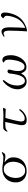

<svg xmlns="http://www.w3.org/2000/svg" viewBox="1705 -2292 590 4040"><g transform="rotate(-90 2000.0 -272.0)"><path d="M617 -292Q617 -341 600.5 -385.5Q584 -430 549.5 -459Q515 -488 460 -488Q412 -488 377 -464Q342 -440 319.5 -401.5Q297 -363 286 -319Q275 -275 275 -234Q275 -186 291 -141Q307 -96 341 -67Q375 -38 430 -38Q480 -38 515.5 -61.5Q551 -85 573.5 -123Q596 -161 606.5 -205.5Q617 -250 617 -292ZM818 -518Q818 -516 816 -512Q800 -484 785 -469Q770 -454 735 -454Q701 -454 668 -461Q635 -468 601 -472Q650 -438 679.5 -395Q709 -352 709 -290Q709 -202 672 -138.5Q635 -75 569 -41Q503 -7 416 -7Q348 -7 295 -34.5Q242 -62 212 -113Q182 -164 182 -234Q182 -319 217.5 -383Q253 -447 317 -482.5Q381 -518 466 -518Q486 -518 506 -516Q526 -514 545 -511Q587 -505 629 -500.5Q671 -496 714 -496Q735 -496 756 -504.5Q777 -513 791.5 -521Q806 -529 806 -529Q818 -529 818 -518Z M1750 -500Q1750 -500 1745.5 -487.5Q1741 -475 1736.5 -463Q1732 -451 1731 -450Q1728 -446 1722 -446Q1704 -446 1686 -447.5Q1668 -449 1649 -450Q1621 -452 1593.5 -452Q1566 -452 1538 -452Q1517 -377 1497.5 -300Q1478 -223 1466 -146Q1465 -140 1464.5 -133.5Q1464 -127 1464 -121Q1464 -85 1478.5 -66Q1493 -47 1531 -47Q1561 -47 1591.5 -63Q1622 -79 1648.5 -102.5Q1675 -126 1692 -148Q1696 -153 1700.5 -158Q1705 -163 1711 -163Q1717 -163 1719 -158Q1721 -153 1721 -148Q1721 -137 1711 -125Q1687 -94 1653.5 -66.5Q1620 -39 1581.5 -22Q1543 -5 1501 -5Q1444 -5 1415 -27Q1386 -49 1386 -110Q1386 -124 1388 -136.5Q1390 -149 1392 -162Q1406 -236 1423 -309.5Q1440 -383 1454 -457Q1432 -456 1402.5 -456Q1373 -456 1345 -452.5Q1317 -449 1297 -438Q1287 -433 1274.5 -420.5Q1262 -408 1251 -408L1250 -409V-411Q1251 -425 1256.5 -437Q1262 -449 1269 -459Q1279 -471 1294.5 -484.5Q1310 -498 1326 -498Q1348 -498 1369.5 -499Q1391 -500 1413 -500Q1457 -500 1500 -497.5Q1543 -495 1586 -495Q1622 -495 1658 -497Q1694 -499 1730 -503Q1734 -504 1737 -504Q1740 -504 1743 -504Q1750 -504 1750 -500Z M2859 -338Q2859 -284 2842.5 -227Q2826 -170 2793.5 -121Q2761 -72 2714 -41.5Q2667 -11 2606 -11Q2551 -11 2522 -44Q2493 -77 2477 -124Q2450 -72 2408.5 -39.5Q2367 -7 2306 -7Q2252 -7 2215.5 -34.5Q2179 -62 2160 -105.5Q2141 -149 2141 -198Q2141 -255 2161 -308.5Q2181 -362 2215 -408Q2249 -454 2291 -489Q2298 -495 2306.5 -501Q2315 -507 2325 -507Q2335 -507 2335 -497Q2335 -487 2329 -479Q2323 -471 2317 -463Q2268 -405 2244 -340Q2220 -275 2220 -198Q2220 -177 2225 -151Q2230 -125 2241.5 -100Q2253 -75 2271.5 -59Q2290 -43 2316 -43Q2350 -43 2375 -64Q2400 -85 2417 -119Q2434 -153 2444.5 -192Q2455 -231 2461 -268Q2467 -305 2470 -330Q2471 -339 2471.5 -348.5Q2472 -358 2474 -368Q2478 -387 2490.5 -398Q2503 -409 2522 -409Q2534 -409 2544.5 -402Q2555 -395 2555 -381Q2555 -356 2547.5 -331.5Q2540 -307 2535 -282Q2526 -231 2526 -178Q2526 -150 2534.5 -120.5Q2543 -91 2563.5 -71Q2584 -51 2618 -51Q2652 -51 2677 -76Q2702 -101 2719 -141Q2736 -181 2746.5 -225.5Q2757 -270 2761.5 -310.5Q2766 -351 2766 -376Q2766 -399 2761 -422Q2756 -445 2742.5 -462Q2729 -479 2703 -483Q2706 -499 2723 -508.5Q2740 -518 2754 -518Q2788 -518 2809 -500Q2830 -482 2840.5 -454Q2851 -426 2855 -395Q2859 -364 2859 -338Z M3757 -475Q3757 -420 3742.5 -358.5Q3728 -297 3702 -240.5Q3676 -184 3639 -142Q3607 -105 3560.5 -73Q3514 -41 3462 -20.5Q3410 0 3360 3Q3366 -89 3370.5 -181Q3375 -273 3375 -364Q3375 -379 3374 -400Q3373 -421 3368 -442Q3363 -463 3351.5 -477Q3340 -491 3319 -491Q3301 -491 3285 -482.5Q3269 -474 3252 -474Q3244 -474 3244 -481Q3244 -485 3249 -488Q3268 -504 3298.5 -519.5Q3329 -535 3355 -535Q3387 -535 3405.5 -516.5Q3424 -498 3432.5 -470Q3441 -442 3443 -411.5Q3445 -381 3445 -358Q3445 -278 3441.5 -197.5Q3438 -117 3433 -37Q3447 -42 3460.5 -47.5Q3474 -53 3487 -60Q3582 -116 3628.5 -206.5Q3675 -297 3687 -403Q3687 -406 3687.5 -409.5Q3688 -413 3688 -416Q3688 -448 3677.5 -462Q3667 -476 3640 -491L3637 -493Q3637 -493 3637 -494Q3637 -495 3637 -496Q3637 -504 3645.5 -514.5Q3654 -525 3665.5 -534Q3677 -543 3684 -545Q3692 -547 3700 -547Q3727 -547 3742 -523Q3757 -499 3757 -475Z"/></g></svg>

Font: Kaisei HarunoUmi
Style: Regular
Weight: 400
Designer: Font-Kai, 金井和夫
Foundry: KAZUO KANAI
Version: Version 5.003